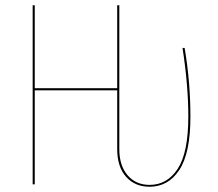

<svg xmlns="http://www.w3.org/2000/svg" viewBox="-20 -700 826 729"><path d="M703 -257Q703 -119 661 -55Q619 9 548 9Q492 9 458.5 -29Q425 -67 425 -134V-357H112V0H104V-680H112V-365H425V-680H433V-134Q433 -71 464.5 -34.5Q496 2 548 2Q615 2 655 -59.5Q695 -121 695 -257Q695 -376 673 -518H681Q703 -388 703 -257Z"/></svg>

Font: Fira Sans Compressed Eight
Style: Regular
Weight: 100
Width: 1
Designer: bBox Type GmbH & Carrois Corporate GbR & Edenspiekermann AG
Foundry: bBox Type GmbH & Carrois Corporate GbR & Edenspiekermann AG
Version: Version 4.301